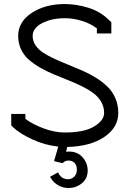

<svg xmlns="http://www.w3.org/2000/svg" viewBox="-20 -716 647 959"><path d="M293 99.1 250 88.9 271 16.1Q204.6 9.3 142.1 -19.5Q79.6 -48.3 46.9 -79.1L36.1 -89.8V-147H106.9V-122.1Q142.1 -95.7 197 -75Q252 -54.2 304.2 -54.2Q399.9 -54.2 450 -84.2Q500 -114.3 500 -151.9Q500 -182.1 485.4 -207.5Q470.7 -232.9 445.8 -251.2Q420.9 -269.5 388.7 -285.4Q356.4 -301.3 320.8 -315.4Q285.2 -329.6 249.8 -344.2Q214.4 -358.9 182.1 -377.2Q149.9 -395.5 125 -417Q100.1 -438.5 85.4 -469Q70.8 -499.5 70.8 -536.1Q70.8 -606.9 138.2 -651.4Q205.6 -695.8 304.2 -695.8Q361.3 -695.8 421.4 -677.2Q481.4 -658.7 523.9 -616.2L536.1 -605V-548.8H463.9V-574.2Q432.6 -598.1 389.6 -611.6Q346.7 -625 304.2 -625Q237.3 -625 190.2 -600.3Q143.1 -575.7 143.1 -536.1Q143.1 -510.7 157.7 -489.3Q172.4 -467.8 197 -451.9Q221.7 -436 253.9 -421.4Q286.1 -406.7 321.5 -392.6Q356.9 -378.4 392.3 -362.8Q427.7 -347.2 460 -327.1Q492.2 -307.1 516.8 -283.2Q541.5 -259.3 556.2 -225.6Q570.8 -191.9 570.8 -151.9Q570.8 -79.6 501.5 -32.2Q432.1 15.1 315.9 18.1L310.1 42Q314.9 41 325.2 41Q367.2 41 392.6 69.8Q418 98.6 418 136.2Q418 175.8 388.9 199.5Q359.9 223.1 321.8 223.1Q295.9 223.1 272.5 210.4Q249 197.8 234.9 174.8L230 167L270 145L273.9 152.8Q290 179.2 319.8 179.2Q337.4 179.2 350.6 166.5Q363.8 153.8 363.8 131.8Q363.8 108.9 352.1 97.4Q340.3 85.9 323.2 85.9Q303.2 85.9 293 99.1Z"/></svg>

Font: Rawengulk
Style: Bold
Weight: 700
Version: Version 0.92